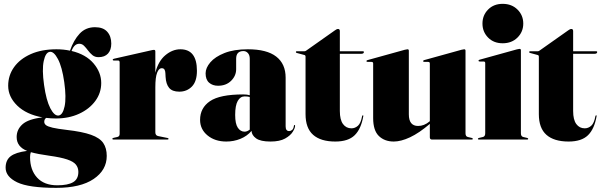

<svg xmlns="http://www.w3.org/2000/svg" viewBox="-20 -708 3052 974"><path d="M318.5 -49Q397.5 -40 441.8 -24.2Q486 -8.5 503.8 17.5Q521.5 43.5 521.5 83Q521.5 155 455 200Q388.5 245 265.5 245Q125.5 245 67 216.8Q8.5 188.5 8.5 143Q8.5 104.5 33.8 84.8Q59 65 117.5 57.5Q64.5 36.5 64.5 -13Q64.5 -51 94 -77.5Q123.5 -104 195.5 -112.5Q113.5 -127.5 67.5 -172.2Q21.5 -217 21.5 -273Q21.5 -325.5 51.2 -367.2Q81 -409 136 -433.5Q191 -458 266.5 -458Q302.5 -458 335 -451Q353.5 -504.5 384 -537.2Q414.5 -570 462 -570Q503.5 -570 524 -547Q544.5 -524 544.5 -487Q544.5 -454.5 527.8 -436.2Q511 -418 480 -418Q461.5 -418 449 -428.2Q436.5 -438.5 426.5 -452Q416.5 -465.5 406.2 -475.8Q396 -486 382 -486Q356.5 -486 343 -449.5Q416 -432 454.8 -386.2Q493.5 -340.5 493.5 -287Q493.5 -236.5 463.5 -195.8Q433.5 -155 381.5 -131Q329.5 -107 263.5 -107Q238 -107 214.5 -110Q204.5 -103.5 204.5 -90Q204.5 -80 213.5 -73Q222.5 -66 247 -60.2Q271.5 -54.5 318.5 -49ZM232.5 -445Q211 -442 201.8 -398.2Q192.5 -354.5 203.5 -277Q214.5 -199 235.2 -159Q256 -119 277.5 -122Q298.5 -125 307.8 -168.8Q317 -212.5 306 -291Q295 -368.5 274 -408.2Q253 -448 232.5 -445ZM132.5 89Q132.5 154 168.2 193Q204 232 270.5 232Q324.5 232 351 216.2Q377.5 200.5 377.5 164Q377.5 142.5 365 127Q352.5 111.5 320.5 100.8Q288.5 90 230.5 82Q201.5 78 178 73.5Q154.5 69 136.5 64Q132.5 74 132.5 89Z M768 -447V-339Q783 -398 819 -428Q855 -458 895 -458Q979 -458 979 -349Q979 -295 953.5 -269Q928 -243 889.5 -243Q854 -243 838 -262.2Q822 -281.5 820 -318L819 -337Q818.5 -348 814.5 -355Q810.5 -362 800 -362Q786 -362 777 -339Q768 -316 768 -265V-37Q768 -21.5 781 -18L830 -8Q835 -7 835 -4Q835 0 829 0H556Q550 0 550 -4Q550 -7.5 557 -9L575 -13Q587 -15.5 587 -29V-391Q587 -401 579 -401H557Q552 -401 552 -405Q552 -408.5 558 -410L748 -453Q752.5 -454 755.2 -454.5Q758 -455 761 -455Q768 -455 768 -447Z M995 -100Q995 -160.5 1045.2 -194.8Q1095.5 -229 1214 -229Q1233.5 -229 1247 -225V-410Q1247 -428 1237.8 -438.5Q1228.5 -449 1215 -449Q1178 -449 1178 -410V-357Q1178 -323.5 1152.5 -298.2Q1127 -273 1086 -273Q1058.5 -273 1040.8 -288.5Q1023 -304 1023 -336Q1023 -363.5 1047 -391.8Q1071 -420 1118.8 -439Q1166.5 -458 1237.5 -458Q1333.5 -458 1381.2 -421Q1429 -384 1429 -314V-67Q1429 -43 1447 -43Q1454.5 -43 1461.8 -48.8Q1469 -54.5 1471 -70Q1471.5 -74 1474 -74Q1477 -74 1477 -70Q1477 -58.5 1465.2 -39.5Q1453.5 -20.5 1426.2 -5.2Q1399 10 1352 10Q1301.5 10 1279.2 -6Q1257 -22 1256 -44Q1233.5 -17.5 1199.8 -3.8Q1166 10 1128 10Q1070.5 10 1032.8 -21Q995 -52 995 -100ZM1173 -125Q1173 -80 1186.5 -60Q1200 -40 1221 -40Q1233.5 -40 1247 -50.5V-216Q1236.5 -219 1221 -219Q1199 -219 1186 -196Q1173 -173 1173 -125Z M1524 -429 1487 -439Q1481 -440 1481 -444Q1481 -448 1485 -448H1525Q1529 -448 1533 -451L1679 -554Q1688 -561 1695 -561Q1704 -561 1704 -550V-448H1821Q1826 -448 1826 -444Q1826 -435 1811 -435H1704V-145Q1704 -100.5 1720 -78.8Q1736 -57 1763 -57Q1781 -57 1795.8 -70Q1810.5 -83 1817 -119Q1818 -123 1821 -123Q1824 -123 1823 -119Q1812 -54 1779.2 -22Q1746.5 10 1681 10Q1607 10 1568.5 -24Q1530 -58 1530 -129V-420Q1530 -428 1524 -429Z M1873 -109V-386Q1873 -394 1864.5 -394H1845Q1839 -394 1839 -398.5Q1839 -401.5 1844 -403L2033.5 -455.5Q2043.5 -458 2047 -458Q2054 -458 2054 -451V-128Q2054 -69 2101 -69Q2132 -69 2159 -92L2160.5 -93.5V-386Q2160.5 -394 2152 -394H2132.5Q2126.5 -394 2126.5 -398.5Q2126.5 -401.5 2131.5 -403L2321 -455.5Q2330.5 -458 2334.5 -458Q2341.5 -458 2341.5 -451V-32Q2341.5 -15.5 2353.5 -13L2372.5 -8.5Q2378.5 -7 2378.5 -4Q2378.5 0 2373.5 0H2172.5Q2160.5 0 2160.5 -11V-79.5Q2106 -33 2060 -11.5Q2014 10 1977.5 10Q1931 10 1902 -18Q1873 -46 1873 -109Z M2530 -488.5Q2484.5 -488.5 2456 -517.5Q2427.5 -546.5 2427.5 -588.5Q2427.5 -630.5 2456 -659.5Q2484.5 -688.5 2530 -688.5Q2576 -688.5 2605.2 -659.5Q2634.5 -630.5 2634.5 -588.5Q2634.5 -546.5 2605.2 -517.5Q2576 -488.5 2530 -488.5ZM2622.5 -453V-32Q2622.5 -15.5 2634.5 -13L2653.5 -8.5Q2659.5 -7 2659.5 -4Q2659.5 0 2654.5 0H2409.5Q2404.5 0 2404.5 -4Q2404.5 -7 2410.5 -8.5L2429.5 -13Q2441.5 -15.5 2441.5 -32V-388Q2441.5 -396 2433 -396H2413.5Q2407.5 -396 2407.5 -400.5Q2407.5 -403.5 2412.5 -405L2602 -457.5Q2612 -460 2615.5 -460Q2622.5 -460 2622.5 -453Z M2707.5 -429 2670.5 -439Q2664.5 -440 2664.5 -444Q2664.5 -448 2668.5 -448H2708.5Q2712.5 -448 2716.5 -451L2862.5 -554Q2871.5 -561 2878.5 -561Q2887.5 -561 2887.5 -550V-448H3004.5Q3009.5 -448 3009.5 -444Q3009.5 -435 2994.5 -435H2887.5V-145Q2887.5 -100.5 2903.5 -78.8Q2919.5 -57 2946.5 -57Q2964.5 -57 2979.2 -70Q2994 -83 3000.5 -119Q3001.5 -123 3004.5 -123Q3007.5 -123 3006.5 -119Q2995.5 -54 2962.8 -22Q2930 10 2864.5 10Q2790.5 10 2752 -24Q2713.5 -58 2713.5 -129V-420Q2713.5 -428 2707.5 -429Z"/></svg>

Font: Fraunces 144pt S000 Black
Style: Regular
Weight: 900
Version: Version 1.000; ttfautohint (v1.8.3)